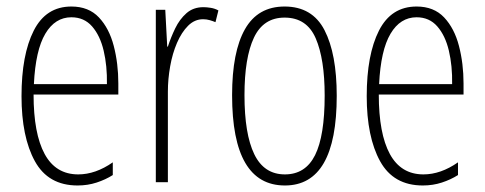

<svg xmlns="http://www.w3.org/2000/svg" viewBox="-20 -559 1487 589"><path d="M199 -539Q252 -539 283.5 -505.5Q315 -472 329 -418Q343 -364 343 -303V-269H83Q83 -149 117 -86.5Q151 -24 220 -24Q273 -24 326 -61V-22Q304 -8 276.5 1Q249 10 218 10Q128 10 87 -64.5Q46 -139 46 -264Q46 -391 83.5 -465Q121 -539 199 -539ZM199 -506Q149 -506 119 -455.5Q89 -405 84 -301H308Q309 -357 298 -403.5Q287 -450 262.5 -478Q238 -506 199 -506Z M604 -537Q614 -537 626.5 -535Q639 -533 650 -527L641 -491Q634 -494 624 -497Q614 -500 603 -500Q577 -500 557 -480Q537 -460 523 -427.5Q509 -395 502 -355.5Q495 -316 495 -278V0H458V-529H487L493 -416H495Q504 -444 517.5 -472Q531 -500 552 -518.5Q573 -537 604 -537Z M1013 -265Q1013 10 854 10Q692 10 692 -267Q692 -400 731.5 -469.5Q771 -539 853 -539Q938 -539 975.5 -466.5Q1013 -394 1013 -265ZM730 -267Q730 -148 760 -86Q790 -24 854 -24Q917 -24 946.5 -83Q976 -142 976 -266Q976 -378 948.5 -441.5Q921 -505 853 -505Q788 -505 759 -443.5Q730 -382 730 -267Z M1258 -539Q1311 -539 1342.5 -505.5Q1374 -472 1388 -418Q1402 -364 1402 -303V-269H1142Q1142 -149 1176 -86.5Q1210 -24 1279 -24Q1332 -24 1385 -61V-22Q1363 -8 1335.5 1Q1308 10 1277 10Q1187 10 1146 -64.5Q1105 -139 1105 -264Q1105 -391 1142.5 -465Q1180 -539 1258 -539ZM1258 -506Q1208 -506 1178 -455.5Q1148 -405 1143 -301H1367Q1368 -357 1357 -403.5Q1346 -450 1321.5 -478Q1297 -506 1258 -506Z"/></svg>

Font: Noto Sans Lao ExtraCondensed ExtraLight
Style: Regular
Weight: 200
Width: 2
Designer: Monotype Design Team
Foundry: Monotype Imaging Inc.
Version: Version 2.003; ttfautohint (v1.8.4.7-5d5b)